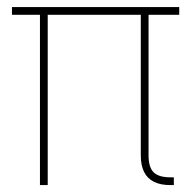

<svg xmlns="http://www.w3.org/2000/svg" viewBox="-20 -536 554 556"><path d="M473.6 0Q444.8 0 425.8 -9.5Q406.7 -19 397.2 -38.1Q387.7 -57.1 387.7 -85.9V-503.9H410.2V-85.9Q410.2 -51.8 424.8 -37.1Q439.5 -22.5 473.6 -22.5H483.4V0ZM95.7 -503.9H118.2V0H95.7ZM14.6 -515.6H499V-493.2H14.6Z"/></svg>

Font: Intratopia Thin
Style: Regular
Weight: 100
Designer: Rasmus Andersson
Foundry: rsms
Version: Version 3.000;Glyphs 3.2.3 (3260)